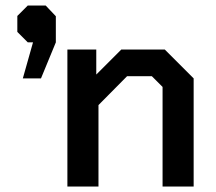

<svg xmlns="http://www.w3.org/2000/svg" viewBox="-20 -678 784 698"><path d="M225 -498H330V-407L421 -498H579L684 -393V0H571V-362L532 -401H442L338 -296V0H225ZM100 -524H81L43 -562V-620L81 -658H146L183 -619V-524L129 -393H63Z"/></svg>

Font: Chakra Petch SemiBold
Style: Regular
Weight: 600
Designer: Katatrad Aksorn Co.,Ltd.
Foundry: Cadson Demak Co.,Ltd.
Version: Version 1.000; ttfautohint (v1.6)